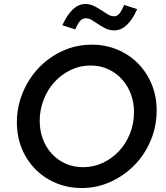

<svg xmlns="http://www.w3.org/2000/svg" viewBox="-20 -936 836 967"><path d="M65 0ZM769 -380Q769 -300 739 -228.5Q709 -157 657 -104Q605 -51 536.5 -20Q468 11 392 11Q323 11 263.5 -13.5Q204 -38 159.5 -82.5Q115 -127 90 -187.5Q65 -248 65 -320Q65 -397 94 -468Q123 -539 174 -593Q225 -647 294 -679Q363 -711 443 -711Q512 -711 571.5 -686Q631 -661 675 -616.5Q719 -572 744 -511.5Q769 -451 769 -380ZM655 -373Q655 -420 639 -462.5Q623 -505 594 -537Q565 -569 525 -587.5Q485 -606 436 -606Q382 -606 335 -583Q288 -560 253.5 -522Q219 -484 199.5 -433Q180 -382 180 -327Q180 -278 196 -235.5Q212 -193 241 -161.5Q270 -130 310 -112Q350 -94 399 -94Q450 -94 496 -115Q542 -136 577.5 -173Q613 -210 634 -261.5Q655 -313 655 -373ZM359 -788Q342 -793 326 -798.5Q310 -804 294 -809Q343 -916 410 -916Q432 -916 452 -906.5Q472 -897 489.5 -885Q507 -873 523 -863.5Q539 -854 555 -854Q569 -854 579.5 -865.5Q590 -877 606 -911Q622 -906 638 -900.5Q654 -895 671 -890Q623 -783 556 -783Q532 -783 512.5 -792.5Q493 -802 476 -813.5Q459 -825 443.5 -834.5Q428 -844 412 -844Q395 -844 383 -830Q371 -816 359 -788Z"/></svg>

Font: Rosa Sans Medium
Style: Italic
Weight: 500
Italic angle: -12°
Designer: Pentagram / MCKL
Foundry: Pentagram / MCKL
Version: Version 1.005;September 16, 2019;FontCreator 11.5.0.2425 64-